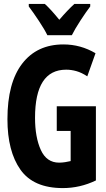

<svg xmlns="http://www.w3.org/2000/svg" viewBox="-20 -951 540 981"><path d="M301 10Q389 10 470 -29V-408H270V-282H341V-128Q329 -125 313 -122.5Q297 -120 282 -120Q218 -120 188.5 -185Q159 -250 159 -349Q159 -595 318 -595Q344 -595 370.5 -587.5Q397 -580 426 -561L468 -679Q392 -724 304 -724Q169 -724 93.5 -626Q18 -528 18 -342Q18 -178 84.5 -84Q151 10 301 10ZM222 -771H347Q363 -803 391 -846Q419 -889 441 -918V-931H360Q325 -899 283 -850Q239 -904 209 -931H127V-918Q149 -889 178.5 -844.5Q208 -800 222 -771Z"/></svg>

Font: Noto Sans Mono Condensed Extra
Style: Regular
Weight: 800
Width: 3
Designer: Monotype Design Team
Foundry: Monotype Imaging Inc.
Version: Version 1.900